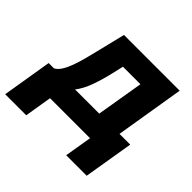

<svg xmlns="http://www.w3.org/2000/svg" viewBox="-223 -723 1067 1067"><g transform="rotate(45 310.5 -189.0)"><path d="M-53.7 160.6 -5.4 -132.8H36.1Q55.7 -142.6 71 -167.2Q86.4 -191.9 98.6 -225.8Q110.8 -259.8 120.6 -297.1Q130.4 -334.5 138.7 -369.1L180.2 -539.1H618.2L551.3 -132.8H635.7L586.9 160.6H425.8L452.6 0H138.2L111.8 160.6ZM202.1 -132.8H392.1L438.5 -410.2H300.8L291.5 -369.1Q272.5 -284.7 252 -227.3Q231.4 -169.9 202.1 -132.8Z"/></g></svg>

Font: Inter 18pt ExtraBold
Style: Italic
Weight: 800
Italic angle: -9.3988°
Designer: Rasmus Andersson
Foundry: rsms
Version: Version 4.001;git-66647c0bb